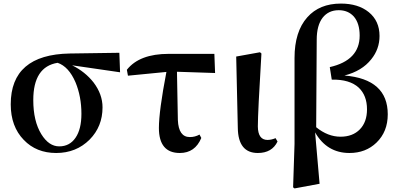

<svg xmlns="http://www.w3.org/2000/svg" viewBox="-20 -839 2228 1073"><path d="M402 -69Q435 -117 435 -203Q435 -299 402 -379Q364 -467 302 -488Q166 -466 166 -280Q166 -162 211 -89Q253 -21 311 -21Q369 -21 402 -69ZM383 -474Q456 -438 503 -378Q553 -312 553 -239Q553 -132 481 -59Q406 16 294 16Q183 16 113 -57Q40 -132 40 -256Q40 -534 370 -540L647 -544L651 -435Z M974 -168Q978 -73 1041 -73Q1070 -73 1095 -87L1105 -68Q1070 16 985 16Q868 16 868 -124Q868 -218 910 -437L695 -416L689 -449Q759 -538 923 -538H1178L1182 -431L969 -438Z M1309 -124 1300 -523 1433 -547 1441 -540Q1421 -209 1421 -132Q1422 -57 1475 -57Q1497 -57 1520 -67L1531 -48Q1500 16 1421 16Q1311 16 1309 -124Z M1747 -128Q1812 -75 1883 -75Q1951 -75 1991 -116Q2031 -157 2031 -228Q2031 -305 1985 -349Q1934 -396 1834 -394L1823 -464Q1990 -502 1990 -640Q1990 -709 1957 -747Q1925 -782 1873 -782Q1816 -782 1783 -740Q1750 -697 1750 -617ZM1626 -515Q1626 -662 1697 -742Q1765 -819 1885 -819Q1982 -819 2041 -771Q2101 -722 2101 -638Q2101 -565 2055 -508Q2003 -442 1905 -417Q2147 -397 2147 -200Q2147 -103 2084 -42Q2024 16 1933 16Q1807 16 1741 -99L1766 188L1626 214L1618 208L1626 -35Z"/></svg>

Font: Source Han Serif JP
Style: Bold
Weight: 700
Designer: Ryoko NISHIZUKA  (kana & ideographs); Frank Grießhammer (Latin, Greek & Cyrillic); Wenlong ZHANG  (bopomofo); Sandoll Co
Foundry: Adobe Systems Incorporated
Version: Version 1.000;PS 1;hotconv 16.6.53;makeotf.lib2.5.65590